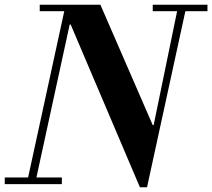

<svg xmlns="http://www.w3.org/2000/svg" viewBox="-30 -774 892 807"><path d="M558 13 267 -671H263L273 -754H392L612 -248H616L578 13ZM-10 0V-28H230V0ZM82 0 246 -754H281L117 0ZM137 -727V-754H392V-727ZM562 13 720 -754H755L588 13ZM612 -727V-754H842V-727Z"/></svg>

Font: Libre Bodoni Medium
Style: Italic
Weight: 500
Italic angle: -13°
Designer: Pablo Impallari, Rodrigo Fuenzalida
Foundry: Impallari Type
Version: Version 2.005;gftools[0.9.23]